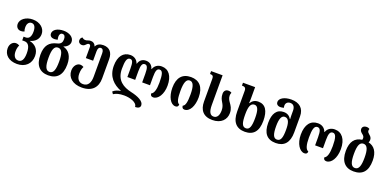

<svg xmlns="http://www.w3.org/2000/svg" viewBox="-3 -1889 6562 3257"><g transform="rotate(20 3277.5 -260.0)"><path d="M277 253C428 253 522 158 522 22C522 -107 439 -170 353 -187V-191C439 -214 500 -274 500 -365C500 -469 409 -549 276 -549C153 -549 58 -476 58 -392C58 -333 95 -295 149 -295C168 -295 189 -299 211 -308C201 -335 198 -353 198 -387C198 -436 223 -487 276 -487C330 -487 356 -436 356 -358C356 -268 325 -221 265 -221H226V-154H266C338 -154 374 -96 374 25C374 136 342 191 278 191C215 191 183 135 183 61C183 8 193 -24 208 -55C188 -67 167 -74 147 -74C88 -74 39 -23 39 55C39 171 128 253 277 253Z M840 253C997 253 1085 161 1085 -30C1085 -180 1023 -267 920 -293V-297C986 -318 1022 -366 1022 -414C1022 -500 934 -549 833 -549C718 -549 644 -497 644 -432C644 -384 682 -361 727 -361C746 -361 772 -365 789 -371C785 -382 780 -401 780 -426C780 -463 798 -492 832 -492C868 -492 886 -464 886 -417C886 -365 873 -324 798 -307C668 -276 599 -201 599 -30C599 161 690 253 840 253ZM842 191C772 191 746 116 746 -30C746 -173 771 -247 841 -247C912 -247 938 -173 938 -30C938 116 913 191 842 191Z M1447 253C1635 253 1721 146 1721 -8V-358C1721 -484 1657 -549 1549 -549C1488 -549 1438 -525 1418 -479H1414C1399 -523 1366 -544 1325 -544C1303 -544 1287 -540 1272 -534C1258 -528 1245 -525 1230 -525C1210 -525 1189 -530 1172 -550C1151 -540 1135 -520 1135 -488C1135 -448 1169 -426 1200 -426C1230 -426 1249 -438 1262 -453C1277 -469 1293 -484 1311 -484C1334 -484 1343 -467 1343 -436V-241H1474V-411C1474 -462 1492 -490 1525 -490C1558 -490 1576 -462 1576 -411V12C1576 126 1532 191 1447 191C1370 191 1328 135 1328 46C1328 -17 1341 -54 1357 -85C1337 -98 1316 -104 1296 -104C1236 -104 1183 -45 1183 41C1183 166 1283 253 1447 253Z M2604 -549C2533 -549 2478 -513 2456 -447H2451C2433 -513 2385 -549 2320 -549C2252 -549 2207 -513 2188 -447H2183C2161 -513 2105 -549 2038 -549C1911 -549 1833 -453 1833 -280C1833 -82 1951 22 2090 77V81C2040 86 1986 109 1957 139L1984 178C2027 148 2090 132 2172 132C2277 132 2411 171 2411 253C2461 253 2501 237 2501 192C2501 118 2392 66 2263 38C2119 5 1980 -67 1980 -280C1980 -417 1997 -486 2054 -486C2101 -486 2115 -442 2115 -330V-180H2256V-334C2256 -445 2275 -486 2320 -486C2364 -486 2382 -445 2382 -334V-180H2523V-330C2523 -442 2541 -486 2588 -486C2642 -486 2659 -425 2659 -275C2659 -154 2636 -75 2590 -58C2590 -26 2606 -5 2642 -5C2731 -5 2806 -120 2806 -275C2806 -448 2730 -549 2604 -549Z M3049 9C3087 9 3101 -12 3101 -44C3055 -60 3041 -137 3041 -268C3041 -414 3068 -487 3131 -487C3195 -487 3223 -414 3223 -268C3223 -141 3210 -61 3164 -45C3164 -13 3179 9 3212 9C3306 9 3370 -109 3370 -270C3370 -456 3281 -549 3133 -549C2978 -549 2894 -455 2894 -270C2894 -110 2961 9 3049 9Z M3715 13C3877 13 3959 -83 3959 -199C3959 -279 3926 -325 3896 -367C3873 -400 3853 -432 3853 -481C3853 -498 3857 -516 3865 -532C3852 -542 3833 -549 3805 -549C3759 -549 3729 -517 3729 -467C3729 -401 3750 -364 3771 -329C3792 -294 3812 -257 3812 -195C3812 -104 3779 -49 3716 -49C3657 -49 3623 -99 3623 -224V-760H3415V-708H3420C3464 -708 3479 -692 3479 -644V-234C3479 -84 3552 13 3715 13Z M4348 -548C4278 -548 4239 -515 4212 -471H4207C4210 -502 4210 -545 4210 -582V-760H3991V-708H4000C4036 -708 4065 -697 4065 -643V-269C4065 -80 4150 12 4302 12C4456 12 4537 -80 4537 -270C4537 -450 4476 -548 4348 -548ZM4301 -50C4230 -50 4210 -121 4210 -268C4210 -394 4229 -477 4304 -477C4367 -477 4390 -403 4390 -267C4390 -119 4367 -50 4301 -50Z M4860 12C5012 12 5096 -80 5096 -266V-554C5096 -700 5005 -773 4864 -773C4736 -773 4650 -720 4650 -653C4650 -622 4672 -588 4726 -588C4745 -588 4768 -591 4789 -598C4785 -610 4783 -623 4783 -635C4783 -679 4812 -713 4864 -713C4921 -713 4951 -673 4951 -603V-562C4951 -531 4951 -484 4954 -453H4949C4922 -497 4883 -530 4813 -530C4687 -530 4625 -434 4625 -267C4625 -81 4704 12 4860 12ZM4860 -50C4795 -50 4771 -119 4771 -261C4771 -385 4795 -459 4857 -459C4932 -459 4951 -376 4951 -262C4951 -121 4931 -50 4860 -50Z M5378 9C5416 9 5431 -11 5431 -43C5382 -59 5360 -137 5360 -269C5360 -413 5378 -486 5436 -486C5487 -486 5504 -440 5504 -328V-180H5646V-328C5646 -440 5664 -486 5715 -486C5768 -486 5790 -421 5790 -269C5790 -140 5767 -61 5721 -43C5721 -12 5737 9 5774 9C5863 9 5937 -106 5937 -269C5937 -448 5855 -549 5728 -549C5656 -549 5600 -512 5578 -447H5573C5551 -512 5496 -549 5424 -549C5293 -549 5213 -453 5213 -269C5213 -106 5292 9 5378 9Z M6339 -538C6347 -551 6351 -567 6351 -585C6351 -625 6329 -647 6307 -665C6286 -683 6268 -699 6268 -723C6268 -734 6270 -744 6275 -755C6261 -766 6244 -773 6217 -773C6177 -773 6143 -750 6143 -708C6143 -674 6167 -653 6191 -634C6210 -619 6228 -601 6228 -573C6228 -561 6226 -551 6223 -542C6095 -526 6025 -438 6025 -270C6025 -79 6116 13 6266 13C6427 13 6511 -79 6511 -270C6511 -427 6447 -514 6339 -538ZM6268 -49C6198 -49 6172 -124 6172 -270C6172 -413 6197 -487 6267 -487C6338 -487 6364 -413 6364 -270C6364 -124 6339 -49 6268 -49Z"/></g></svg>

Font: Noto Serif Georgian SemiCondensed Bold
Style: Regular
Weight: 700
Width: 4
Designer: Monotype Design Team, Akaki Razmadze
Foundry: Google LLC
Version: Version 2.003